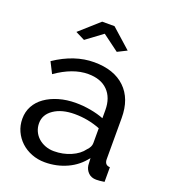

<svg xmlns="http://www.w3.org/2000/svg" viewBox="-135 -828 825 936"><g transform="rotate(20 277.0 -360.0)"><path d="M205 10Q168 10 136 -2.5Q104 -15 80.5 -37Q57 -59 43.5 -88.5Q30 -118 30 -153Q30 -189 46 -218.5Q62 -248 91.5 -269Q121 -290 161.5 -302Q202 -314 250 -314Q288 -314 327 -307Q366 -300 396 -288V-330Q396 -394 360 -430.5Q324 -467 258 -467Q179 -467 92 -406L63 -463Q164 -531 266 -531Q369 -531 426.5 -476Q484 -421 484 -321V-108Q484 -77 512 -76V0Q498 2 489 3Q480 4 470 4Q444 4 428.5 -11.5Q413 -27 410 -49L408 -86Q373 -39 319.5 -14.5Q266 10 205 10ZM228 -56Q275 -56 315.5 -73.5Q356 -91 377 -120Q396 -139 396 -159V-236Q332 -261 263 -261Q197 -261 155.5 -233Q114 -205 114 -160Q114 -138 122.5 -119Q131 -100 146.5 -86Q162 -72 183 -64Q204 -56 228 -56ZM133 -640 234 -730H298L399 -640L351 -616L266 -679L181 -616Z"/></g></svg>

Font: PTCRaleway Medium
Style: Regular
Weight: 500
Designer: Matt McInerney, Pablo Impallari, Rodrigo Fuenzalida
Foundry: Matt McInerney, Pablo Impallari, Rodrigo Fuenzalida
Version: Version 3.000g; ttfautohint (v1.5) -l 8 -r 28 -G 28 -x 14 -D